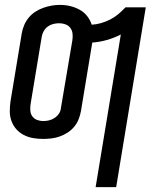

<svg xmlns="http://www.w3.org/2000/svg" viewBox="-20 -560 640 785"><path d="M371 205 474 -419Q447 -405 417 -396.5Q387 -388 357 -386Q357 -385 357 -385Q357 -385 357 -384L311 -106Q308 -89 301.5 -72.5Q295 -56 283.5 -42Q272 -28 256.5 -18Q241 -8 224 -2Q207 4 190 6Q173 8 156 8Q135 8 115 4.5Q95 1 77.5 -8Q60 -17 47 -31.5Q34 -46 27 -65Q20 -84 20 -104.5Q20 -125 23 -146L69 -424Q72 -441 79 -457.5Q86 -474 97.5 -488Q109 -502 124.5 -512Q140 -522 157 -528Q174 -534 191 -537Q208 -540 225 -540Q247 -540 267.5 -535Q288 -530 306 -520Q324 -510 336.5 -494Q349 -478 355 -459Q374 -460 393 -465.5Q412 -471 430 -480Q448 -489 463.5 -502Q479 -515 493 -530H576L455 205ZM157 -65Q169 -65 181 -68Q193 -71 203.5 -78Q214 -85 221 -95.5Q228 -106 229 -118L276 -396Q278 -410 276.5 -423Q275 -436 267.5 -446Q260 -456 247.5 -460.5Q235 -465 222 -465Q210 -465 198 -462Q186 -459 176 -452Q166 -445 159.5 -434Q153 -423 151 -412L105 -134Q103 -121 104 -107.5Q105 -94 112.5 -84Q120 -74 132 -69.5Q144 -65 157 -65Z"/></svg>

Font: Iosevka Curly Extended Oblique
Style: Regular
Weight: 400
Width: 7
Italic angle: -9°
Monospace: yes
Designer: Belleve Invis
Foundry: Belleve Invis
Version: Version 11.1.0; ttfautohint (v1.8.3)